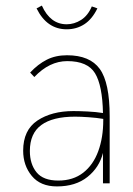

<svg xmlns="http://www.w3.org/2000/svg" viewBox="-20 -657 478 688"><path d="M184 11Q125 11 94 -26.5Q63 -64 63 -117Q63 -191 114 -225Q165 -259 243 -259Q264 -259 294 -257.5Q324 -256 349 -252Q347 -351 320.5 -394.5Q294 -438 221 -438Q157 -438 103 -381L88 -397Q116 -427 147.5 -443Q179 -459 220 -459Q302 -459 337.5 -410Q373 -361 373 -240V0H349V-109Q336 -57 293.5 -23Q251 11 184 11ZM87 -116Q87 -69 111 -39.5Q135 -10 189 -10Q242 -10 278 -38Q314 -66 332 -115Q350 -164 350 -226Q350 -230 350 -231Q326 -235 297 -237Q268 -239 249 -239Q169 -239 128 -209Q87 -179 87 -116ZM309 -634 329 -627Q310 -588 282 -570Q254 -552 219 -552Q148 -552 111 -627L130 -637Q160 -570 219 -570Q246 -570 270.5 -585.5Q295 -601 309 -634Z"/></svg>

Font: Inconsolata SemiCondensed ExtraLight
Style: Regular
Weight: 200
Width: 4
Monospace: yes
Designer: Raph Levien, Cyreal, Brenton Simpson
Foundry: Raph Levien, Cyreal, Google
Version: Version 3.100; ttfautohint (v1.8.4.7-5d5b)